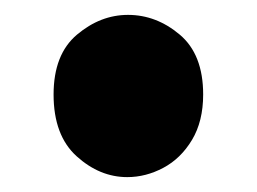

<svg xmlns="http://www.w3.org/2000/svg" viewBox="-20 -441 345 258"><path d="M151 -203Q114 -203 83 -231Q52 -259 52 -314Q52 -368 83.5 -394.5Q115 -421 152 -421Q190 -421 221.5 -394.5Q253 -368 253 -314Q253 -278 238 -253Q223 -228 199.5 -215.5Q176 -203 151 -203Z"/></svg>

Font: Yaldevi ExtraLight
Style: Regular
Weight: 200
Designer: Sol Matas, Rajitha Manaperi, Kosala Senevirathne
Foundry: Mooniak
Version: Version 1.100